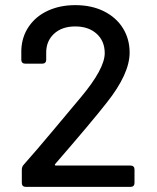

<svg xmlns="http://www.w3.org/2000/svg" viewBox="-20 -728 611 748"><path d="M65 -15V-67Q65 -78 72 -86Q127 -148 187 -220Q247 -292 264 -312Q266 -314 295 -349Q388 -460 388 -521Q388 -568 356.5 -596.5Q325 -625 273 -625Q221 -625 190 -596Q159 -567 160 -520V-495Q160 -488 156 -484Q152 -480 145 -480H78Q71 -480 67 -484Q63 -488 63 -495V-533Q65 -585 92.5 -625Q120 -665 167 -686.5Q214 -708 273 -708Q337 -708 385 -684Q433 -660 459 -618Q485 -576 485 -523Q485 -440 395 -327Q338 -254 195 -89Q193 -87 194 -85Q195 -83 198 -83H489Q496 -83 500 -79Q504 -75 504 -68V-15Q504 -8 500 -4Q496 0 489 0H80Q73 0 69 -4Q65 -8 65 -15Z"/></svg>

Font: Barlow_Medium_SS
Style: Regular
Weight: 500
Designer: Jeremy Tribby
Foundry: Jeremy Tribby
Version: Version 1.101 August 23, 2024